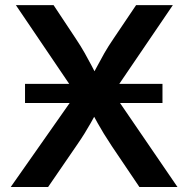

<svg xmlns="http://www.w3.org/2000/svg" viewBox="-20 -748 753 768"><path d="M80.1 -335.9V-412.6H629.9V-335.9ZM22.9 0 317.9 -420.4V-322.3L43.5 -727.5H194.3L282.7 -594.2Q304.2 -562 318.8 -535.9Q333.5 -509.8 346.2 -485.6Q358.9 -461.4 373.5 -433.1H341.8Q357.4 -460.9 370.1 -485.4Q382.8 -509.8 397.7 -535.9Q412.6 -562 434.6 -594.2L524.4 -727.5H671.4L400.4 -329.1V-423.3L689.9 0H537.6L427.2 -163.6Q408.2 -192.4 395 -213.9Q381.8 -235.4 370.6 -255.6Q359.4 -275.9 345.7 -300.8H367.7Q354.5 -276.4 343 -256.1Q331.5 -235.8 318.1 -214.1Q304.7 -192.4 284.7 -163.6L172.4 0Z"/></svg>

Font: Inter 17pt SemiBold
Style: Regular
Weight: 600
Version: Version 4.001;git-66647c0bb